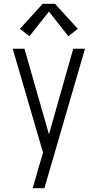

<svg xmlns="http://www.w3.org/2000/svg" viewBox="-20 -777 515 1012"><path d="M152 215Q160 189 167.5 163Q175 137 182 111L207 28L47 -520H109L238 -69L366 -520H428L214 215ZM135 -586 85 -625 205 -757H270L390 -625L340 -586L238 -716Z"/></svg>

Font: Iosevka QP Light
Style: Regular
Weight: 300
Designer: Belleve Invis
Foundry: Belleve Invis
Version: Version 20.0.0; ttfautohint (v1.8.4)